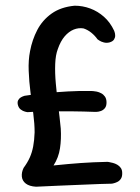

<svg xmlns="http://www.w3.org/2000/svg" viewBox="-20 -668 502 690"><path d="M109.5 3Q85.6 1.6 72.8 -8.2Q60 -18 58.5 -33.4Q57 -48.8 64.9 -64.8Q78.9 -83.8 86.9 -101.7Q95 -119.6 99.2 -141.6Q103.4 -163.5 104.4 -192.5Q104.4 -222.5 99.6 -259.6Q94.8 -296.6 89.6 -335.9Q84.5 -375.2 83.1 -413.7Q81.6 -452.1 88 -484.2Q95.6 -525 114 -560.3Q132.4 -595.6 165.4 -619.2Q198.5 -642.8 248.2 -647.5Q277.2 -647.5 304.2 -637.5Q331.2 -627.5 353.6 -607.7Q376 -587.9 390.1 -557.8Q390.1 -557.8 391.9 -552.6Q393.8 -547.4 393.9 -540.2Q394.1 -533 389.8 -526.1Q385.5 -519.1 373.6 -515.6Q363 -512.9 353.1 -515.5Q343.1 -518.1 336.8 -522.4Q330.4 -526.8 330.4 -526.8Q321.1 -540 308.4 -550.3Q295.8 -560.6 280.5 -565.8Q262.6 -568.9 244.9 -561.8Q227.2 -554.6 212.4 -537.4Q197.6 -520.1 187.8 -491.8Q179.6 -470.4 178.4 -438.2Q177.1 -406 180.6 -367.8Q184.1 -329.6 189.2 -288.1Q194.4 -246.6 198.4 -205.6Q200.6 -168.4 195.6 -135Q190.6 -101.6 172.4 -73.4Q201.4 -76.4 225.1 -78.5Q248.9 -80.6 271.2 -82.2Q293.6 -83.9 316.6 -84.8Q339.6 -85.8 367.1 -86.4Q367.1 -86.4 372.2 -85.5Q377.4 -84.6 385.4 -82.6Q393.5 -80.6 401.2 -76.2Q409 -71.8 414.1 -64.5Q419.2 -57.2 419.2 -46.2Q419.6 -32.8 414.1 -25Q408.6 -17.2 400.9 -13.8Q393.1 -10.2 387.6 -9.1Q382.1 -7.9 382.1 -7.9Q370.1 -7.9 340.4 -6.8Q310.6 -5.6 270.9 -4Q231.1 -2.4 188.8 -0.6Q146.4 1.1 109.5 3ZM78.2 -264.9Q77.5 -264.9 69.9 -266.8Q62.4 -268.6 54.5 -274.5Q46.6 -280.4 43.9 -292.5Q42.1 -301.9 45.4 -308Q48.6 -314.1 54.1 -317.5Q59.6 -320.9 64.1 -322.3Q68.5 -323.8 68.5 -323.8Q102.2 -329.1 141.8 -333.1Q181.2 -337 223.9 -339.4Q266.5 -341.9 308.9 -340.9Q308.9 -340.9 314.2 -340.7Q319.5 -340.5 327.6 -338.8Q335.8 -337 343.6 -332.9Q351.4 -328.9 356.9 -321.2Q362.4 -313.6 362.8 -301.2Q363.1 -286.8 356.9 -279.3Q350.8 -271.9 342.4 -269.1Q334.1 -266.2 327.9 -266.1Q321.8 -265.9 321.8 -265.9Q280.6 -267.5 237.6 -267.9Q194.5 -268.4 154.1 -267.9Q113.6 -267.4 78.2 -264.9Z"/></svg>

Font: Sour Gummy Black
Style: Regular
Weight: 900
Version: Version 1.000